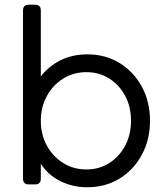

<svg xmlns="http://www.w3.org/2000/svg" viewBox="-20 -777 707 809"><path d="M348 12Q286 12 234 -14Q182 -40 152 -87V-24Q152 0 128 0H101Q77 0 77 -24V-733Q77 -757 101 -757H128Q152 -757 152 -733V-455Q185 -498 235 -523Q285 -548 348 -548Q424 -548 483.5 -511.5Q543 -475 577.5 -412Q612 -349 612 -268Q612 -188 577.5 -124.5Q543 -61 483.5 -24.5Q424 12 348 12ZM344 -63Q398 -63 440.5 -90Q483 -117 507.5 -163.5Q532 -210 532 -268Q532 -327 507.5 -373Q483 -419 440.5 -446Q398 -473 344 -473Q290 -473 246.5 -446Q203 -419 177.5 -372.5Q152 -326 152 -268Q152 -210 177.5 -163.5Q203 -117 246.5 -90Q290 -63 344 -63Z"/></svg>

Font: Pitagon Sans Text
Style: Regular
Weight: 400
Designer: Travis Tran
Foundry: Pitagon
Version: Version 1.001; ttfautohint (v1.8.4.7-5d5b);gftools[0.9.26]